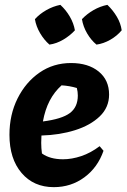

<svg xmlns="http://www.w3.org/2000/svg" viewBox="-20 -760 522 792"><path d="M202 12Q119 12 69 -46.5Q19 -105 19 -204Q19 -287 52.5 -354Q86 -421 143 -460.5Q200 -500 273 -500Q344 -500 387 -465Q430 -430 430 -370Q430 -317 391.5 -280Q353 -243 289.5 -223Q226 -203 151 -201Q150 -187 150 -171Q150 -149 153 -127Q186 -103 240 -103Q276 -103 315 -116Q354 -129 391 -157L407 -138Q383 -69 328 -28.5Q273 12 202 12ZM301 -366Q301 -381 297 -397Q267 -406 234 -408Q204 -381 185 -344.5Q166 -308 157 -259Q235 -269 268 -293.5Q301 -318 301 -366ZM229 -740Q252 -719 268 -691.5Q284 -664 289 -635Q269 -613 241 -596.5Q213 -580 184 -576Q162 -595 145.5 -623Q129 -651 124 -681Q144 -703 171.5 -718.5Q199 -734 229 -740ZM423 -740Q446 -718 462 -691Q478 -664 482 -635Q463 -612 435 -596Q407 -580 378 -576Q356 -594 339.5 -622Q323 -650 318 -681Q339 -703 366 -718.5Q393 -734 423 -740Z"/></svg>

Font: Piazzolla
Style: Bold Italic
Weight: 700
Italic angle: -11.3°
Designer: Juan Pablo del Peral
Foundry: Huerta Tipografica
Version: Version 1.330